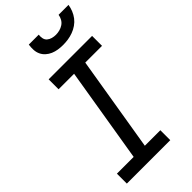

<svg xmlns="http://www.w3.org/2000/svg" viewBox="-291 -1024 1094 1094"><g transform="rotate(-45 256.0 -477.5)"><path d="M27 0V-80H162L257 -655H132V-735H482V-655H347L252 -80H377V0ZM329 -815Q309 -815 289.5 -818Q270 -821 252.5 -828.5Q235 -836 221 -848.5Q207 -861 199 -878Q191 -895 190 -915Q189 -935 192 -955H272Q270 -940 273 -925.5Q276 -911 286.5 -902Q297 -893 311.5 -889Q326 -885 341 -885Q356 -885 371.5 -889Q387 -893 400.5 -902Q414 -911 422 -925.5Q430 -940 432 -955H512Q509 -935 501 -915Q493 -895 480 -878Q467 -861 449 -848.5Q431 -836 410.5 -828.5Q390 -821 369.5 -818Q349 -815 329 -815Z"/></g></svg>

Font: Iosevka Curly Medium
Style: Italic
Weight: 500
Italic angle: -9°
Monospace: yes
Designer: Belleve Invis
Foundry: Belleve Invis
Version: Version 22.1.2; ttfautohint (v1.8.4)